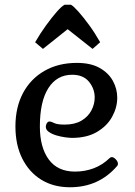

<svg xmlns="http://www.w3.org/2000/svg" viewBox="-20 -775 569 809"><path d="M275 14Q205 14 153.5 -18Q102 -50 73.5 -107.5Q45 -165 45 -242Q45 -323 77 -383Q109 -443 167.5 -476.5Q226 -510 304 -510Q362 -510 399.5 -489Q437 -468 455.5 -434.5Q474 -401 474 -363Q474 -322 452.5 -283Q431 -244 388.5 -219Q346 -194 283 -194Q273 -194 254.5 -196.5Q236 -199 217.5 -204.5Q199 -210 186 -219Q173 -228 173 -241Q173 -249 177.5 -256Q182 -263 188 -263Q196 -263 208.5 -256.5Q221 -250 252 -250Q295 -250 323 -266.5Q351 -283 365 -309.5Q379 -336 379 -364Q379 -401 355 -430.5Q331 -460 284 -460Q220 -460 184 -404Q148 -348 148 -242Q148 -154 185.5 -103Q223 -52 296 -52Q338 -52 375 -66Q412 -80 442 -109Q446 -113 451 -113Q459 -113 468 -103.5Q477 -94 477 -84Q477 -79 473 -75Q396 14 275 14ZM161 -569 128 -597Q150 -635 174 -668Q198 -701 218.5 -724.5Q239 -748 252 -755H279Q290 -749 310.5 -726Q331 -703 355.5 -669.5Q380 -636 402 -597L370 -569L265 -652Z"/></svg>

Font: Gabriela
Style: Regular
Weight: 400
Designer: Eduardo Rodriguez Tunni
Foundry: Eduardo Rodriguez Tunni
Version: Version 2.001;gftools[0.9.26]